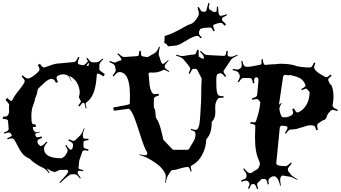

<svg xmlns="http://www.w3.org/2000/svg" viewBox="-46 -1215 2421 1364"><path d="M567.9 -229 581.5 -230 582.5 -219.2Q557.6 -216.8 552.2 -212.9Q546.9 -209 546.9 -199.2V-179.2Q546.9 -171.9 548.3 -168.5Q551.8 -160.2 582.5 -153.8L580.6 -143.1Q564.9 -147 558.6 -147Q552.2 -147 550 -146.5Q547.9 -146 546.4 -145.8Q544.9 -145.5 543.5 -143.8Q542 -142.1 541.3 -141.6Q540.5 -141.1 539.3 -138.7Q538.1 -136.2 538.1 -136Q538.1 -135.7 535.4 -127.9Q532.7 -120.1 527.8 -105.5L519.5 -81.1Q516.6 -71.8 516.6 -70.8L511.7 -21Q511.7 -12.7 545.4 -6.8L544.4 1Q526.9 -2 520.3 -2Q513.7 -2 511 -0.5Q508.3 1 507.8 2Q505.9 4.4 505.9 13.4Q505.9 22.5 527.8 48.8L522.5 53.2Q499 22.9 487.8 22.9H461.4Q446.3 22.9 381.8 85L376.5 80.1Q437.5 16.6 438.5 4.9V2Q437 -8.8 423.8 -8.8L402.8 -7.8Q388.7 -7.8 384 -8.3Q379.4 -8.8 377.4 -7.8L350.6 4.9Q348.6 5.9 341.3 5.9Q334 5.9 321.5 0.7Q309.1 -4.4 305.7 -7.8L285.6 -18.1Q288.1 -12.7 306.6 12.2L301.8 15.1Q277.8 -15.6 257.1 -24.2Q236.3 -32.7 207.3 -52.2Q178.2 -71.8 166.5 -85.9L161.6 -88.9Q132.3 -101.1 114.7 -122.1Q97.2 -143.1 81.1 -175.5Q64.9 -208 56.6 -220Q48.3 -231.9 37.6 -231.9Q26.9 -231.9 7.8 -225.1L4.4 -231.9L38.6 -249Q32.7 -273.9 15.6 -273.9Q6.8 -273.9 -15.1 -265.1L-18.6 -272.9Q4.4 -282.2 10 -287.1Q15.6 -292 15.6 -299.8L11.7 -348.1Q11.2 -356.4 9.8 -360.4Q5.4 -369.1 -26.4 -371.1L-25.4 -386.2H-14.2Q18.6 -386.2 18.6 -428.2L17.6 -453.1L19.5 -471.2Q19.5 -476.1 -6.3 -504.9L4.4 -520Q28.8 -497.1 33.4 -497.6Q38.1 -498 43.5 -506.8Q53.2 -530.8 85 -569.1Q116.7 -607.4 126.5 -628.9Q129.4 -633.3 129.4 -640.9Q129.4 -648.4 107.4 -671.9L115.7 -680.2Q137.2 -657.2 152.8 -657.2Q168.5 -657.2 201.7 -683.3Q234.9 -709.5 234.9 -720.7Q234.9 -731.9 222.7 -752.9L237.8 -762.2Q253.4 -735.8 267.6 -735.8Q272 -735.8 310.5 -750Q349.1 -764.2 372.6 -764.2L477.5 -773.9Q486.8 -774.9 493.4 -781.5Q500 -788.1 509.8 -811L518.6 -807.1Q506.8 -780.3 506.8 -773.4Q506.8 -766.6 508.8 -763.2Q511.2 -758.3 518.6 -756.8L537.6 -752.9Q540.5 -752 546.1 -752Q551.8 -752 556.6 -756.8L552.7 -766.1Q553.7 -762.2 558.6 -757.8Q566.4 -764.6 578.6 -779.8L579.6 -778.8L567.9 -798.8L574.7 -804.2Q589.8 -783.2 597.4 -777.6Q605 -772 614.7 -772H636.7Q646.5 -772 655.5 -777.1Q664.6 -782.2 682.6 -799.8L687.5 -794.9Q669.9 -776.4 664.8 -767.6Q659.7 -758.8 659.7 -749V-720.2Q659.7 -715.3 698.7 -688L689.5 -672.9Q654.8 -692.9 651.9 -692.9Q641.6 -692.9 641.6 -682.1Q634.8 -573.7 603.5 -525.4Q588.9 -502.9 575.7 -493.9Q562.5 -484.9 562.5 -478.3Q562.5 -471.7 568.8 -446.8L562.5 -444.8Q556.2 -477.1 553.5 -480.2Q550.8 -483.4 547.9 -483.9H544.4L541.5 -484.9Q539.6 -484.9 517.6 -458L510.7 -465.8Q528.8 -491.2 528.8 -493.2L527.8 -498L517.6 -517.1Q514.6 -522 514.6 -524.9L520.5 -553.2Q520.5 -594.2 500.5 -627.7Q480.5 -661.1 445.8 -675.8Q449.7 -666.5 462.4 -640.1L460.4 -639.2Q444.3 -671.4 440.7 -674.1Q437 -676.8 434.3 -678.2Q431.6 -679.7 429.7 -682.1Q412.6 -687 399.7 -687Q386.7 -687 371.1 -679.9Q355.5 -672.9 355.5 -662.8Q355.5 -652.8 365.7 -632.8L352.5 -626Q337.9 -654.8 322.5 -654.8Q307.1 -654.8 291 -644.3Q274.9 -633.8 254.2 -613Q233.4 -592.3 228.5 -588.6Q223.6 -585 221.7 -575.2Q214.4 -537.6 208.5 -527.3Q202.6 -517.1 201.9 -507.3Q201.2 -497.6 191.4 -472.7Q176.8 -437 176.8 -390.9Q176.8 -344.7 183.1 -337.6Q189.5 -330.6 209.5 -329.1L207.5 -313H187.5Q187.5 -294.9 195.8 -284.9Q204.1 -274.9 210.7 -274.9Q217.3 -274.9 235.8 -279.8L236.8 -275.9Q203.6 -267.1 203.6 -261.2L207.5 -250Q210.4 -240.2 221.7 -240.2Q232.9 -240.2 249.5 -246.1L252.4 -234.9Q219.7 -224.1 219.7 -212.9Q219.7 -209 220.7 -207L221.7 -199.2L224.6 -192.9L235.8 -182.1Q236.8 -181.2 238 -180.2Q239.3 -179.2 239.7 -178.7Q240.2 -178.2 245.1 -178.2Q257.8 -178.2 283.7 -209L290.5 -204.1Q266.6 -176.8 266.6 -161.1Q266.6 -90.8 388.7 -90.8Q393.6 -90.8 395.5 -92.8L414.6 -106L432.6 -133.8Q434.6 -140.6 434.6 -147.5Q434.6 -154.3 417.5 -180.2L424.8 -185.1Q444.8 -151.9 456.5 -151.9Q472.7 -151.9 472.7 -189Q472.7 -201.2 439.5 -216.8L444.8 -226.1Q466.8 -213.9 475.6 -213.9Q484.4 -213.9 489.7 -220.2L524.4 -253.9Q537.1 -266.6 550.8 -305.2L554.7 -303.2Q542.5 -268.6 542.5 -259.3Q542.5 -250 543.5 -247.1V-245.1Q543.9 -238.8 544.9 -236.3Q547.4 -229 567.9 -229ZM569.8 -748Q573.7 -746.1 576.7 -746.1Q585.4 -746.1 585.4 -759.8Q585.4 -762.2 583.5 -770Q573.2 -758.8 569.8 -748ZM552.7 -766.1Q550.8 -770 550.8 -771ZM511.7 -759.8 510.7 -761.2V-762.2Z M1421.4 -1147.9 1434.6 -1194.8 1442.9 -1190.4 1437.5 -1168.5Q1438.5 -1148.4 1442.4 -1148.4L1470.7 -1130.4Q1485.4 -1130.4 1492.2 -1131.3L1495.1 -1168L1502.9 -1168.5Q1506.3 -1124 1506.8 -1120.6L1513.7 -1107.4Q1516.6 -1102.5 1518.6 -1102.5Q1534.7 -1102.5 1564.9 -1113.8L1567.4 -1107.4Q1532.7 -1090.8 1532.7 -1085L1530.8 -1075.2Q1531.2 -1067.4 1559.1 -1043.9L1552.2 -1031.2Q1530.8 -1052.7 1525.9 -1052.7Q1511.2 -1052.7 1489.7 -1046.1Q1468.3 -1039.6 1468.3 -1033.2Q1468.3 -1021.5 1480 -997.6L1470.7 -992.2Q1457.5 -1019.5 1449.7 -1019.5Q1408.2 -1019.5 1384.3 -1012.2Q1374.5 -1008.8 1374.5 -1005.6Q1374.5 -1002.4 1372.6 -1000.5L1367.2 -988.8Q1367.2 -975.1 1370.8 -967.5Q1374.5 -960 1388.2 -950.2L1380.4 -942.4Q1363.8 -960.4 1358.4 -960.4Q1333.5 -960.4 1284.9 -931.2Q1236.3 -901.9 1229.7 -899.7Q1223.1 -897.5 1216.8 -895.8Q1210.4 -894 1210.4 -892.1L1149.4 -886.2Q1149.4 -883.8 1149.2 -883.8Q1148.9 -883.8 1147.5 -886.2Q1134.8 -909.2 1119.6 -909.2Q1122.6 -909.2 1124 -959Q1177.7 -973.6 1264.2 -1023.9Q1292 -1040.5 1308.8 -1044.4Q1325.7 -1048.3 1346.2 -1075.4Q1366.7 -1102.5 1366.7 -1118.4Q1366.7 -1134.3 1356.9 -1161.6L1366.2 -1165.5Q1382.3 -1133.3 1389.2 -1133.3L1403.3 -1130.4Q1410.2 -1132.3 1414.6 -1134.3Q1416.5 -1134.8 1418 -1136.2Q1419.4 -1137.7 1420.4 -1138.4Q1421.4 -1139.2 1421.4 -1143.1ZM1038.1 -699.2 1024.9 -700.2Q1011.7 -700.2 1008.8 -689.9Q1010.7 -682.6 1012.7 -655.5Q1014.6 -628.4 1017.3 -606.2Q1020 -584 1029.8 -564.9Q1039.6 -545.9 1053 -545.9Q1066.4 -545.9 1080.1 -549.8L1084 -537.1Q1052.7 -528.8 1048.8 -518.1Q1046.9 -513.7 1046.9 -505.9V-453.1Q1046.9 -449.7 1052.2 -441.9Q1057.6 -434.1 1058.6 -407.2Q1059.6 -380.4 1065.9 -371.1Q1086.4 -347.7 1107.4 -253.9Q1114.7 -222.2 1113.8 -223.1L1178.7 -154.8Q1183.1 -150.9 1188 -150.9H1287.1Q1293.5 -150.9 1298.8 -159.2Q1305.7 -173.3 1319.3 -194.6Q1333 -215.8 1337.9 -230.2Q1342.8 -244.6 1342.8 -260Q1342.8 -275.4 1336.4 -280.3Q1330.1 -285.2 1309.1 -292L1312 -299.8Q1333.5 -292 1343.8 -292Q1369.6 -292 1374.5 -367.2Q1376.5 -398.4 1377 -399.9L1382.8 -502Q1382.8 -588.9 1386.7 -657.2L1355 -719.2Q1349.6 -726.1 1342.8 -726.1H1334Q1327.6 -726.1 1324.2 -724.6Q1315.9 -721.2 1302.7 -690.9L1293.9 -694.8Q1305.2 -719.2 1305.2 -725.6Q1305.2 -731.9 1302 -737.3Q1298.8 -742.7 1292.2 -751Q1285.6 -759.3 1281.2 -764.9Q1276.9 -770.5 1268.1 -780.8Q1259.3 -791 1254.9 -795.9Q1246.1 -806.6 1205.1 -819.8L1207 -827.1Q1236.3 -816.9 1247.8 -816.9Q1259.3 -816.9 1286.6 -822Q1314 -827.1 1328.1 -827.1H1331.1Q1338.4 -827.1 1343.5 -834Q1348.6 -840.8 1356 -861.8L1365.7 -858.9V-814Q1387.2 -797.9 1395 -797.9Q1402.8 -797.9 1402.8 -801.8Q1402.8 -811.5 1397.7 -820.6Q1392.6 -829.6 1375 -848.1L1380.9 -854Q1397.5 -835.9 1406.5 -830.6Q1415.5 -825.2 1425.8 -824.2L1545.9 -817.9Q1552.7 -817.9 1556.4 -824.7Q1560.1 -831.5 1563 -853L1572.8 -852.1Q1570.8 -841.8 1570.8 -832.3Q1570.8 -822.8 1572.8 -819.3Q1575.7 -814 1585 -813H1586.9Q1588.9 -812 1598.4 -812Q1607.9 -812 1640.1 -826.2L1642.1 -819.8Q1605.5 -804.7 1595.7 -791L1547.9 -720.2Q1542 -713.9 1542 -706.5Q1542 -699.2 1561 -674.8L1551.8 -668.9Q1532.7 -694.8 1521 -694.8Q1516.1 -694.8 1512.7 -693.8L1502 -689.9Q1490.7 -685.5 1490.7 -650.4Q1490.7 -615.2 1491.2 -603.5Q1492.2 -544.4 1509.8 -536.1Q1517.6 -532.2 1543 -530.8L1542 -521Q1516.6 -521 1509 -518.3Q1501.5 -515.6 1498 -507.8Q1482.9 -487.8 1482.9 -452.1L1483.9 -417Q1483.9 -375 1460 -351.1Q1458 -347.2 1458 -345.2Q1458 -267.1 1422.9 -230Q1418.9 -226.1 1418.9 -221.2Q1417.5 -165 1389.6 -113.8Q1361.8 -62.5 1314.9 -39.1Q1309.1 -36.1 1309.1 -28.8Q1309.1 -21.5 1315.9 1L1309.1 3.9Q1301.8 -16.6 1297.9 -22.7Q1293.9 -28.8 1289.1 -28.8Q1268.6 -28.8 1233.6 -18.1Q1198.7 -7.3 1186.3 -7.1Q1173.8 -6.8 1168.9 -2L1147 32.2Q1138.7 44.4 1130.9 85H1127Q1131.8 57.6 1131.8 37.6Q1131.8 17.6 1110.6 -9.8Q1089.4 -37.1 1059.1 -57.6Q992.7 -103.5 944.8 -113.8L945.8 -118.2Q976.1 -111.8 988 -111.8Q1000 -111.8 1000 -126Q1000 -130.9 997.1 -137.2Q978.5 -165 948 -263.2Q917.5 -361.3 898.7 -401.6Q879.9 -441.9 865.7 -441.9L762.7 -428.2L758.8 -451.2Q876 -471.2 876 -477.1L877 -519V-541Q877 -699.7 803.7 -703.1Q793.9 -703.1 785.6 -697.5Q777.3 -691.9 760.7 -671.9L753.9 -678.2Q776.9 -706.5 776.9 -717.8Q776.9 -720.2 774.9 -726.1L771 -744.1Q768.6 -752.4 761.2 -758.3Q753.9 -764.2 731 -773.9L733.9 -782.2Q759.8 -771 768.3 -771Q776.9 -771 784.2 -775.9L802.7 -784.2Q806.2 -785.2 811.5 -785.9Q816.9 -786.6 816.9 -787.1Q816.9 -803.2 788.1 -831.1L793.9 -836.9Q812 -819.3 820.6 -814.7Q829.1 -810.1 838.9 -810.1L924.8 -815.9Q935.1 -815.9 938.7 -821.8Q942.4 -827.6 943.8 -853H955.1Q955.1 -826.7 957.8 -821Q960.4 -815.4 970.7 -814L999 -809.1Q1002 -809.1 1005.9 -811L1053.7 -837.9Q1068.8 -845.2 1084 -883.8L1089.8 -880.9Q1081.1 -848.1 1081.1 -827.1L1100.1 -770Q1105 -770 1107.9 -759.8Q1119.6 -759.8 1147.9 -788.1L1151.9 -784.2Q1124 -754.9 1124 -744.1V-740.2Q1124 -732.4 1133.1 -725.1Q1142.1 -717.8 1156.7 -709L1153.8 -704.1Q1125.5 -719.2 1120.6 -719.2Q1115.7 -719.2 1110.8 -716.8Q1081.5 -699.2 1038.1 -699.2Z M1830.1 56.2H1821.3Q1813.5 56.2 1810.5 59.1L1786.6 82Q1780.3 85.4 1780.3 95.2Q1780.3 105 1788.6 126L1780.3 128.9Q1772 105.5 1767.1 99.1Q1762.2 92.8 1755.4 91.8L1752.4 92.8Q1746.1 92.8 1743.2 93.8Q1735.8 96.7 1724.6 126L1715.3 122.1Q1726.6 101.6 1726.6 92.5Q1726.6 83.5 1719 75.7Q1711.4 67.9 1700.4 67.9Q1689.5 67.9 1671.4 77.1L1666.5 66.9Q1685.5 60.1 1690.2 57.4Q1694.8 54.7 1697 53.5Q1699.2 52.2 1700.9 49.1Q1702.6 45.9 1703.1 45.4Q1705.6 43 1705.6 35.4Q1705.6 27.8 1704.6 23.4Q1702.1 11.7 1681.6 -14.2L1688.5 -19Q1704.1 1 1712.4 7.3Q1720.7 13.7 1730.5 15.1H1732.4Q1737.3 15.1 1742.2 11.7Q1759.8 -0.5 1785.6 -15.1Q1800.3 -35.2 1800.3 -56.2L1794.4 -73.2Q1765.6 -130.9 1765.6 -238.8L1767.6 -319.8Q1767.6 -326.2 1760.5 -329.8Q1753.4 -333.5 1731.4 -336.9L1734.4 -348.1Q1750 -345.2 1756.8 -345.2Q1763.7 -345.2 1767.1 -346.7Q1770.5 -348.6 1773.4 -356.9Q1795.9 -418.9 1803.2 -483.9Q1803.2 -485.4 1801.3 -492.2L1793.5 -502Q1787.1 -511.2 1779.5 -511.7Q1772 -512.2 1746.6 -505.9L1743.7 -516.1Q1767.6 -522.9 1773.9 -528.3Q1780.3 -533.7 1781.2 -543.9L1790.5 -646Q1790.5 -666 1774.9 -666Q1759.3 -666 1759.3 -642.1Q1759.3 -638.7 1761.2 -625L1750.5 -623Q1747.6 -644.5 1743.7 -651.9Q1739.7 -659.2 1732.4 -660.2L1688.5 -661.1Q1677.7 -661.1 1670.7 -656Q1663.6 -650.9 1649.4 -629.9L1642.6 -634.8Q1656.2 -656.7 1657.2 -668Q1658.2 -679.2 1656.2 -683.1L1651.4 -692.9Q1647.9 -701.2 1639.6 -706.3Q1631.3 -711.4 1606.4 -716.8L1608.4 -726.1Q1631.8 -721.2 1639.9 -721.2Q1647.9 -721.2 1654.5 -725.3Q1661.1 -729.5 1663.1 -731.2Q1665 -732.9 1665.5 -733.6Q1666 -734.4 1667.2 -736.1Q1668.5 -737.8 1668.9 -739Q1669.4 -740.2 1669.9 -742.2Q1671.4 -745.6 1671.4 -754.2Q1671.4 -762.7 1667.5 -780.8L1675.3 -783.2Q1681.2 -758.3 1685.8 -751Q1690.4 -743.7 1699.2 -741.2H1700.7L1711.4 -740.2Q1728.5 -740.2 1760.3 -746.8Q1792 -753.4 1801.3 -754.9Q1811.5 -754.9 1812 -767.8Q1812.5 -780.8 1811.5 -793L1821.3 -793.9Q1823.7 -753.9 1838.4 -753.9L1896.5 -758.8L1901.4 -757.8L1944.3 -762.2Q2022 -762.2 2065.4 -744.1H2067.4Q2104 -735.8 2155.3 -735.8Q2163.6 -735.8 2169.4 -742.2Q2175.3 -748.5 2184.6 -771L2194.3 -767.1Q2185.5 -746.6 2185.5 -736.3Q2185.5 -726.1 2196.8 -714.1Q2208 -702.1 2220.5 -694.1Q2232.9 -686 2246.8 -678.2Q2260.7 -670.4 2263.7 -668.7Q2266.6 -667 2274.4 -667Q2282.2 -667 2302.2 -685.1L2310.5 -678.2Q2285.6 -657.7 2285.6 -649.9Q2285.6 -642.1 2288.6 -639.2L2296.4 -621.1Q2297.9 -617.7 2304.9 -612.5Q2312 -607.4 2317.6 -581.8Q2323.2 -556.2 2323.2 -530.3Q2323.2 -504.4 2319.8 -485.8Q2316.4 -467.3 2316.4 -465.8Q2316.4 -450.2 2354.5 -434.1L2350.6 -425.8Q2328.1 -433.6 2319.3 -434.3Q2310.5 -435.1 2304.7 -429.2L2285.6 -409.2Q2279.8 -400.4 2275.9 -387.5Q2272 -374.5 2266.1 -368.7Q2260.3 -362.8 2243.7 -357.9L2217.3 -339.8Q2208 -335 2207.3 -323.7Q2206.5 -312.5 2212.4 -293L2201.7 -289.1Q2193.4 -316.4 2186 -320.8Q2178.2 -325.2 2159.2 -325.2Q2140.1 -325.2 2098.9 -310.5Q2057.6 -295.9 2035.6 -295.9Q2013.7 -295.9 2006.3 -290.5Q1999 -285.2 1985.4 -265.1L1977.5 -270Q2000.5 -301.3 1995.6 -311V-312Q1991.2 -318.8 1985.4 -318.8L1960.4 -321.8Q1942.9 -321.8 1941.4 -307.1L1916.5 -55.2Q1916.5 -35.2 1975.6 -35.2H1978.5L1982.4 -34.2Q1993.2 -34.2 2020.5 -60.1L2027.3 -53.2Q1998.5 -24.4 1998.5 -11.2L1999.5 -8.8V-4.9Q2001.5 1 2002.4 2L2020.5 24.9Q2027.3 35.2 2067.4 59.1L2065.4 63Q2026.4 41 2012.2 40L1962.4 32.2Q1953.6 32.2 1949 42Q1944.3 51.8 1944.3 61.5Q1944.3 71.3 1949.2 103L1944.3 105Q1935.1 63.5 1923.3 51.8L1913.6 42Q1910.6 37.1 1898.9 37.1Q1887.2 37.1 1873.8 47.6Q1860.4 58.1 1860.4 65.7Q1860.4 73.2 1864.3 92.8L1855.5 95.2Q1852.1 77.1 1849.9 73Q1847.7 68.8 1846.7 65.9Q1845.7 63 1843.3 61Q1840.8 59.1 1839.8 58.1Q1838.9 56.2 1830.1 56.2ZM2124.5 -605 2123.5 -611.8Q2110.8 -647.5 2080.1 -662.1Q2056.2 -672.9 2017.6 -682.1Q2004.9 -680.2 2001.5 -680.2L1982.4 -683.1Q1968.3 -683.1 1965.3 -669.9L1935.5 -470.2L1953.6 -484.9H1955.6Q1938.5 -452.1 1938.5 -445.8Q1939.9 -423.8 1947 -404.5Q1954.1 -385.3 1958 -383.5Q1961.9 -381.8 1979.2 -381.8Q1996.6 -381.8 2016.6 -391.1Q2036.6 -400.4 2036.6 -416Q2036.6 -416.5 2030.3 -439.9L2042.5 -444.8Q2054.2 -419.9 2066.4 -415Q2105 -427.2 2129.2 -467.3Q2153.3 -507.3 2153.3 -559.1Q2153.3 -560.1 2151.4 -564L2130.4 -585.9Q2121.6 -585.9 2099.6 -574.2L2094.2 -582Q2123 -597.2 2124.5 -605ZM2134.3 -585.9 2139.6 -580.1 2140.6 -581.1Q2137.2 -584.5 2134.3 -585.9Z"/></svg>

Font: Eater Caps
Style: Regular
Weight: 400
Version: Version 001.002